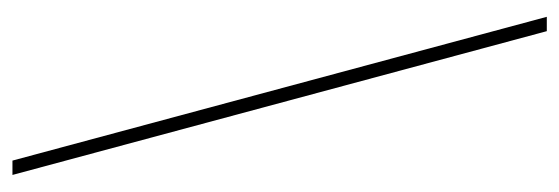

<svg xmlns="http://www.w3.org/2000/svg" viewBox="-319 -483 911 313"><g transform="rotate(-90 136.5 -326.5)"><path d="M242.2 109.4 7.8 -761.7H31.2L265.6 109.4Z"/></g></svg>

Font: Inter 28pt Thin
Style: Regular
Weight: 250
Designer: Rasmus Andersson
Foundry: rsms
Version: Version 4.001;git-66647c0bb